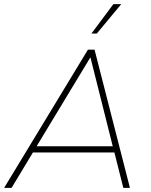

<svg xmlns="http://www.w3.org/2000/svg" viewBox="-20 -908 732 928"><path d="M576 0 533 -171H139L36 0H0L405 -668H437L608 0ZM417 -631 157 -201H525ZM422 -746 528 -888H566L448 -746Z"/></svg>

Font: Celebes Thin
Style: Italic
Weight: 250
Italic angle: -10°
Designer: Anugrah Pasau
Foundry: Lafontype
Version: Version 1.000; ttfautohint (v1.8.4)